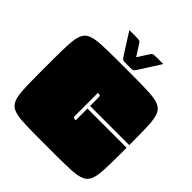

<svg xmlns="http://www.w3.org/2000/svg" viewBox="-205 -901 1040 1040"><g transform="rotate(45 315.0 -380.5)"><path d="M385 -600Q458 -600 504.5 -597.5Q551 -595 577 -584Q603 -573 614 -547Q625 -521 627.5 -475Q630 -429 630 -355V-320H330V-380Q330 -395 327.5 -397.5Q325 -400 310 -400V-230Q310 -215 312.5 -212.5Q315 -210 330 -210V-300H630V-245Q630 -172 627.5 -125.5Q625 -79 614 -53Q603 -27 577 -16Q551 -5 505 -2.5Q459 0 385 0H255Q182 0 135.5 -2.5Q89 -5 63 -16Q37 -27 26 -53Q15 -79 12.5 -125.5Q10 -172 10 -245V-355Q10 -428 12.5 -474.5Q15 -521 26 -547Q37 -573 63 -584Q89 -595 135.5 -597.5Q182 -600 255 -600ZM450 -761 377 -646Q369 -633 364.5 -627.5Q360 -622 352.5 -621Q345 -620 329 -620H311Q295 -620 287.5 -621Q280 -622 275.5 -627.5Q271 -633 263 -646L190 -761H239Q255 -761 262.5 -760Q270 -759 274.5 -753.5Q279 -748 287 -735L320 -683L353 -735Q361 -748 365.5 -753.5Q370 -759 377.5 -760Q385 -761 401 -761Z"/></g></svg>

Font: Badeen Display
Style: Regular
Weight: 400
Version: Version 1.000; ttfautohint (v1.8.4.7-5d5b)